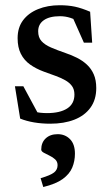

<svg xmlns="http://www.w3.org/2000/svg" viewBox="-20 -474 437 752"><path d="M214 -453.5Q247 -453.5 273.8 -447.8Q300.5 -442 333 -428L341 -307H308.5L254.5 -428.5L297.5 -384Q276 -397.5 256 -404Q236 -410.5 215 -410.5Q174 -410.5 151.8 -395Q129.5 -379.5 129.5 -351.5Q129.5 -327.5 142.5 -313Q155.5 -298.5 179.8 -288Q204 -277.5 236 -266.5Q260 -258.5 281.8 -247.5Q303.5 -236.5 320.5 -220.8Q337.5 -205 347.2 -182.8Q357 -160.5 357 -129Q357 -83.5 334.2 -52.2Q311.5 -21 271 -5.2Q230.5 10.5 177 10.5Q143.5 10.5 113.8 5.5Q84 0.5 59 -9.5L38.5 -136H71.5L140.5 -8L76 -50Q94.5 -42 109.2 -38Q124 -34 137.5 -32.5Q151 -31 164 -31Q215 -31 243.2 -49.2Q271.5 -67.5 271.5 -103.5Q271.5 -124 261.8 -137.2Q252 -150.5 235 -160Q218 -169.5 196.5 -177.2Q175 -185 151.5 -193.5Q120.5 -205 97.5 -221.5Q74.5 -238 61.8 -263Q49 -288 49 -324.5Q49 -366 70.2 -394.5Q91.5 -423 129 -438.2Q166.5 -453.5 214 -453.5ZM139 224Q178 212.5 191.8 201.5Q205.5 190.5 205.5 173Q205.5 159 196 150.2Q186.5 141.5 173.8 135.5Q161 129.5 151.2 124Q141.5 118.5 141.5 112Q141.5 84.5 159 68Q176.5 51.5 206 51.5Q235 51.5 254.2 71Q273.5 90.5 273.5 128Q273.5 157 263 182.2Q252.5 207.5 225.8 227Q199 246.5 149.5 258.5Z"/></svg>

Font: Newsreader 16pt 16pt Medium
Style: Regular
Weight: 500
Version: Version 1.003